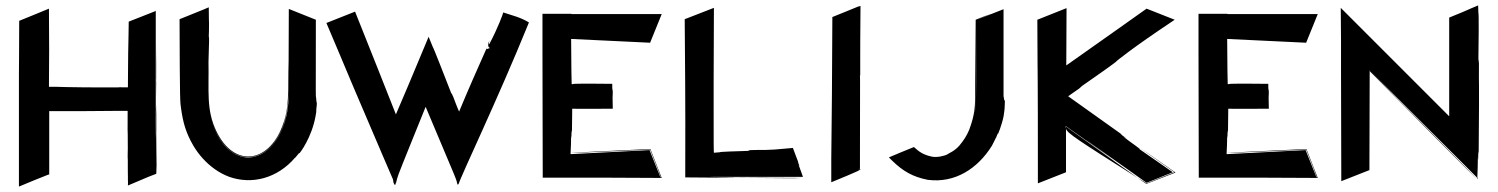

<svg xmlns="http://www.w3.org/2000/svg" viewBox="-20 -654 5539 710"><path d="M556 -140V-219C556 -261 557 -225 557 -263C557 -256 556 -241 556 -229V-614H555V-613L456 -574C456 -527 455 -542 454 -458C454 -424 453 -385 453 -331H428C436 -331 304 -330 225 -332C205 -333 183 -333 161 -333C162 -419 162 -517 161 -622C119 -605 89 -592 51 -577C50 -408 51 -476 50 -381V36C65 29 143 -2 158 -8L162 -9V-243C293 -243 306 -243 409 -244H452C451 7 453 100 452 -159C452 -199 453 -131 453 -104C453 -92 452 -75 453 -63V11C454 24 453 17 453 32C538 -4 535 -3 557 -11L558 -12V-13C558 -24 559 -33 559 -42C559 -90 558 -58 557 -246C557 -246 557 -150 556 -140ZM558 -500C557 -389 558 -432 558 -363C559 -358 558 -359 558 -348C558 -328 559 -311 559 -293C559 -344 558 -405 558 -464ZM415 -332C409 -332 404 -332 398 -332ZM428 -331C427 -332 423 -332 415 -332C419 -332 424 -332 428 -331ZM559 -293V-270V-273ZM559 -270 558 -232C559 -115 559 -166 559 -270Z M1151 -276C1150 -276 1150 -284 1149 -292C1147 -308 1148 -257 1148 -581L1048 -621C1048 -588 1047 -440 1047 -353V-381C1046 -301 1050 -262 1032 -205C1023 -176 1009 -147 990 -123C1023 -165 1044 -227 1046 -289L1047 -428C1043 -314 1053 -260 1023 -185C972 -52 846 -32 780 -169C742 -248 753 -317 751 -426C751 -447 754 -507 753 -512C751 -528 753 -516 753 -567C753 -567 752 -587 752 -627C729 -617 733 -619 711 -610C681 -598 692 -602 644 -583C645 -268 646 -277 650 -250C657 -200 668 -162 694 -117C704 -100 716 -83 730 -68C756 -39 790 -14 828 0C910 29 1005 7 1072 -72C1072 -71 1071 -71 1071 -70L1087 -89C1087 -88 1086 -86 1086 -86C1089 -87 1133 -146 1147 -225C1152 -251 1148 -232 1150 -253C1153 -278 1151 -271 1151 -276ZM834 -94C792 -125 767 -181 757 -232C773 -152 825 -70 901 -73C938 -74 970 -96 993 -125C1036 -181 1045 -245 1047 -306V-289C1041 -123 928 -25 834 -94ZM954 -90C934 -77 911 -70 885 -74C910 -71 934 -77 954 -90ZM1071 -70C1070 -69 1070 -69 1069 -68Z M1841 -608C1841 -605 1821 -550 1790 -492C1787 -487 1788 -499 1790 -505C1781 -485 1787 -476 1793 -477C1786 -474 1779 -472 1779 -472L1781 -479C1747 -403 1710 -319 1678 -242V-241C1677 -241 1656 -295 1656 -296C1651 -308 1651 -306 1648 -311C1627 -365 1581 -483 1581 -479L1565 -518C1490 -337 1480 -316 1444 -231C1401 -340 1361 -441 1293 -611L1187 -569C1221 -490 1253 -412 1287 -332L1393 -84C1406 -53 1420 -22 1433 9L1435 20V22H1436L1438 31L1440 26L1442 30L1444 21H1446L1445 20C1453 -8 1442 18 1503 -133L1554 -259C1681 42 1665 2 1672 30L1674 25L1675 29C1687 -10 1816 -276 1936 -571C1903 -591 1876 -596 1841 -608Z M2090 -88C2153 -90 2310 -98 2384 -101L2425 3C2408 -40 2407 -42 2424 2L2422 1L2382 -99L2090 -84V-88C2091 -101 2092 -136 2092 -154C2092 -158 2092 -147 2093 -143C2093 -170 2094 -171 2094 -160V-173L2095 -166L2096 -252C2103 -251 2239 -252 2246 -252C2245 -321 2245 -272 2246 -313C2245 -334 2244 -311 2244 -344C2233 -344 2095 -346 2099 -343H2094C2093 -423 2093 -333 2092 -510L2384 -496C2399 -532 2413 -568 2427 -602H2093V-603H1986V-528V-454C1986 -284 1987 -147 1987 3H2217C2292 3 2362 4 2427 4L2385 -103C2093 -89 2139 -92 2090 -88Z M2933 -45C2932 -48 2935 -41 2937 -39C2930 -56 2930 -57 2933 -50L2930 -58L2932 -54L2912 -107L2902 -106C2803 -96 2803 -101 2756 -99C2748 -98 2749 -97 2746 -96C2713 -95 2640 -93 2642 -91C2625 -90 2622 -89 2620 -89C2619 -101 2619 -114 2619 -251V-353L2620 -625L2512 -583C2513 -412 2515 -315 2514 -7V2C2955 5 2894 6 2948 4C2934 4 2807 3 2696 3C2696 2 2664 2 2600 0H2948C2953 7 2941 -21 2933 -45Z M3162 -28C3161 -29 3156 -28 3154 -27L3160 -30V-37C3160 -292 3161 -369 3160 -377C3160 -376 3161 -375 3161 -374V-433C3161 -437 3161 -551 3162 -625V-632C3157 -631 3156 -630 3155 -630H3154C3146 -626 3067 -595 3058 -591C3058 -479 3055 -104 3054 -68V20C3060 17 3169 -26 3162 -28Z M3694 -284C3693 -284 3692 -295 3691 -299V-620L3590 -580C3590 -261 3591 -270 3581 -224C3591 -270 3589 -271 3590 -580L3614 -590C3623 -594 3635 -599 3648 -604C3635 -600 3600 -586 3588 -581C3588 -533 3586 -364 3586 -316C3586 -262 3586 -233 3564 -174C3555 -152 3543 -134 3528 -116C3510 -95 3488 -87 3486 -85C3484 -83 3482 -83 3481 -82C3476 -79 3445 -70 3425 -75C3397 -81 3380 -91 3360 -110C3360 -110 3360 -111 3359 -110C3335 -100 3289 -82 3267 -72L3279 -60C3319 -21 3355 0 3411 11C3511 24 3595 -30 3648 -115C3653 -125 3660 -138 3663 -145V-144C3668 -156 3671 -164 3670 -160C3668 -149 3685 -193 3691 -223C3696 -255 3695 -255 3696 -280C3695 -283 3695 -282 3694 -284ZM3600 -585C3603 -586 3608 -588 3612 -590ZM3589 -581V-472Z M3921 -188 4114 -51C3904 -203 3997 -136 4220 22L4317 -17L4193 -103C4205 -98 4166 -124 4136 -147C4132 -150 4142 -144 4147 -141C4124 -157 4123 -159 4132 -153L4122 -160L4128 -157C3939 -292 3930 -298 3930 -298C3932 -300 3969 -325 3970 -326C3979 -333 3977 -333 3981 -336C4023 -365 4113 -428 4109 -428C4109 -428 4159 -471 4321 -579L4324 -581L4220 -622C4095 -533 4145 -569 3923 -412L3924 -624L3816 -581C3817 -286 3818 -460 3818 24L3922 -17V-178C3921 -181 3921 -184 3921 -188ZM3922 -178C3927 -161 3963 -138 4187 4L3922 -186ZM4327 -16C4213 -96 4238 -78 4197 -106C4229 -83 4292 -39 4323 -17L4220 24C4209 17 4198 10 4187 4L4219 26Z M4516 -88C4579 -90 4736 -98 4810 -101L4851 3C4834 -40 4833 -42 4850 2L4848 1L4808 -99L4516 -84V-88C4517 -101 4518 -136 4518 -154C4518 -158 4518 -147 4519 -143C4519 -170 4520 -171 4520 -160V-173L4521 -166L4522 -252C4529 -251 4665 -252 4672 -252C4671 -321 4671 -272 4672 -313C4671 -334 4670 -311 4670 -344C4659 -344 4521 -346 4525 -343H4520C4519 -423 4519 -333 4518 -510L4810 -496C4825 -532 4839 -568 4853 -602H4519V-603H4412V-528V-454C4412 -284 4413 -147 4413 3H4643C4718 3 4788 4 4853 4L4811 -103C4519 -89 4565 -92 4516 -88Z M5449 -419C5448 -431 5448 -430 5447 -435C5448 -490 5449 -608 5447 -605L5446 -634C5395 -613 5428 -625 5339 -589V-224L4938 -625L4939 -503V-383L4940 16L5044 -25L5045 -391C5449 18 5439 6 5439 6C5433 -2 5292 -143 5253 -183L5048 -389L5043 -393V-394L5048 -389C5191 -246 5181 -255 5043 -396C5465 25 5439 0 5442 3C5438 1 5444 7 5446 9L5443 2C5444 -8 5445 -53 5445 -74C5445 -79 5445 -67 5446 -61C5446 -91 5447 -93 5447 -81V-95L5448 -88C5451 -421 5448 -304 5449 -419Z"/></svg>

Font: HIVNotRetro
Style: Regular
Weight: 400
Designer: Feorag
Foundry: Feorag
Version: Version 1.000;PS 001.000;hotconv 1.0.88;makeotf.lib2.5.64775